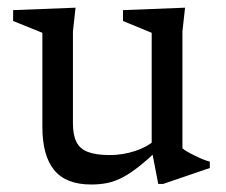

<svg xmlns="http://www.w3.org/2000/svg" viewBox="-20 -482 602 512"><path d="M174.5 -153Q174.5 -122 183.8 -103.5Q193 -85 214.5 -76.8Q236 -68.5 273 -68.5Q307 -68.5 339.8 -79.2Q372.5 -90 390.5 -106.5L405.5 -86.5Q374.5 -57 350.8 -38.2Q327 -19.5 307 -9Q287 1.5 267 5.8Q247 10 223 10Q156 10 124.5 -28.5Q93 -67 93 -143.5V-394.5L15 -426V-455L181.5 -461.5L174.5 -398.5ZM402 8.5 384.5 -82V-394.5L308 -426V-455L473.5 -461.5L466.5 -398.5V-86.5Q471 -82.5 480 -77.2Q489 -72 499.8 -66.8Q510.5 -61.5 521 -57.2Q531.5 -53 539.5 -51V-34L415 8.5Z"/></svg>

Font: Newsreader
Style: Regular
Weight: 400
Designer: Hugues Gentile
Foundry: Production Type
Version: Version 1.003